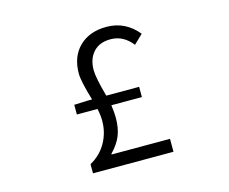

<svg xmlns="http://www.w3.org/2000/svg" viewBox="-101 -867 1203 1008"><g transform="rotate(-15 500.0 -362.5)"><path d="M406.2 -70.3H723.6V0H286.1V-49.8Q342.8 -81.1 373.5 -135.3Q404.3 -189.5 404.3 -253.9Q404.3 -284.2 396.5 -320.3H284.2V-373L359.4 -376H381.8Q349.6 -483.4 349.6 -524.4Q349.6 -617.2 404.8 -670.9Q460 -724.6 552.7 -724.6Q655.3 -724.6 722.7 -641.6L673.8 -594.7Q626 -656.2 556.6 -656.2Q496.1 -656.2 462.9 -619.6Q429.7 -583 429.7 -522.5Q429.7 -480.5 459 -376H637.7V-320.3H471.7Q477.5 -277.3 477.5 -252.9Q477.5 -193.4 460.4 -152.8Q443.4 -112.3 406.2 -74.2Z"/></g></svg>

Font: Gen Shin Gothic Monospace Normal
Style: Regular
Weight: 350
Designer: [Source Han Sans]
Ryoko NISHIZUKA  (kana & ideographs); Paul D. Hunt (Latin, Greek & Cyrillic); Wenlong ZHANG  (bopomofo
Version: Version 1.002.20150607